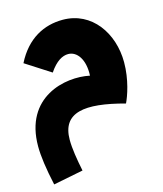

<svg xmlns="http://www.w3.org/2000/svg" viewBox="-111 -557 776 912"><g transform="rotate(-15 276.5 -101.5)"><path d="M42 271 189 242C177 184 168 128 168 86C168 -49 279 -64 471 -12C486 -43 513 -118 513 -204C513 -347 426 -474 283 -474C192 -474 105 -432 50 -323L173 -244C206 -293 238 -310 266 -310C309 -310 344 -264 340 -184C223 -209 15 -166 15 77C15 125 24 189 42 271Z"/></g></svg>

Font: Noto Sans Arabic UI Cn Bk
Style: Regular
Weight: 900
Width: 3
Designer: Monotype Design Team, Nadine Chahine and Nizar Qandah
Foundry: Monotype Imaging Inc.
Version: Version 2.010